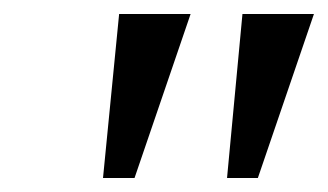

<svg xmlns="http://www.w3.org/2000/svg" viewBox="-20 -734 468 274"><path d="M127 -480 150 -714H252L172 -480ZM304 -480 326 -714H428L348 -480Z"/></svg>

Font: Noto Serif SemiCondensed
Style: Italic
Weight: 400
Width: 4
Italic angle: -12°
Designer: Monotype Design Team
Foundry: Monotype Imaging Inc.
Version: Version 2.013